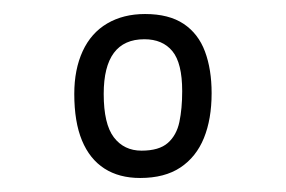

<svg xmlns="http://www.w3.org/2000/svg" viewBox="-20 -723 408 274"><path d="M180 -469Q150 -469 129 -482.5Q108 -496 97 -522.5Q86 -549 86 -589Q86 -624 98 -650Q110 -676 133 -689.5Q156 -703 187 -703Q221 -703 242 -689Q263 -675 272.5 -649.5Q282 -624 282 -590Q282 -553 271 -526Q260 -499 237.5 -484Q215 -469 180 -469ZM182 -508Q207 -508 219.5 -519Q232 -530 236 -549Q240 -568 240 -593Q240 -633 226 -650Q212 -667 186 -667Q157 -667 142.5 -647.5Q128 -628 128 -589Q128 -546 142.5 -527Q157 -508 182 -508Z"/></svg>

Font: Truculenta Light
Style: Regular
Weight: 300
Version: Version 1.002